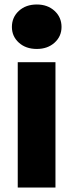

<svg xmlns="http://www.w3.org/2000/svg" viewBox="-20 -835 327 855"><path d="M59 0V-558H227V0ZM144 -617Q95 -617 64 -645Q33 -673 33 -715Q33 -758 64 -786.5Q95 -815 144 -815Q192 -815 223 -786.5Q254 -758 254 -715Q254 -673 223 -645Q192 -617 144 -617Z"/></svg>

Font: Parkinsans Light
Style: Bold
Weight: 700
Version: Version 1.000